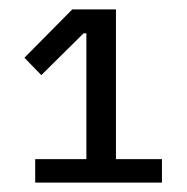

<svg xmlns="http://www.w3.org/2000/svg" viewBox="-20 -718 399 409"><path d="M55 -329V-379H164V-647H158L68 -558L32 -595L134 -698H227V-379H325V-329Z"/></svg>

Font: IBM Plex Sans Thai
Style: Regular
Weight: 400
Designer: Mike Abbink, Paul van der Laan, Pieter van Rosmalen, Ben Mitchell, Mark Frömberg
Foundry: Bold Monday
Version: Version 1.1